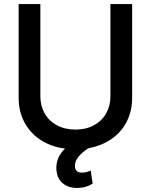

<svg xmlns="http://www.w3.org/2000/svg" viewBox="-20 -727 746 950"><path d="M633.8 -707V-242.2Q633.8 -178.2 607.4 -126Q581.1 -73.7 532 -39.6Q482.9 -5.4 417.5 6.3Q386.2 26.9 368.4 48.3Q350.6 69.8 350.6 93.8Q350.6 127 385.7 127Q409.2 127 428.7 116.2L438.5 181.6Q404.3 203.1 362.3 203.1Q315.4 203.1 287.1 176.8Q258.8 150.4 258.8 102.5Q258.8 77.1 269.3 53.2Q279.8 29.3 301.8 8.3Q231.9 -1 180.2 -35.2Q128.4 -69.3 100.3 -122.8Q72.3 -176.3 72.3 -242.2V-707H179.7V-251Q179.7 -203.1 200.9 -165.8Q222.2 -128.4 261.5 -107.2Q300.8 -85.9 353.5 -85.9Q405.8 -85.9 444.8 -107.2Q483.9 -128.4 505.1 -165.8Q526.4 -203.1 526.4 -251V-707Z"/></svg>

Font: Pretendard GOV Medium
Style: Regular
Weight: 500
Designer: Base glyphs from Inter by Rasmus Andersson; Hangeul glyphs from Noto Sans CJK(Source Han Sans) by Jang Soo-young and Kan
Foundry: Kil Hyung-jin
Version: Version 1.309